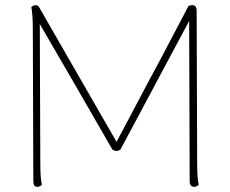

<svg xmlns="http://www.w3.org/2000/svg" viewBox="-20 -715 890 743"><path d="M749 0Q741 8 731 8Q714 8 714 -14L712 -634L446 -136Q438 -131 431 -131Q423 -131 415 -136Q321 -298 275 -379Q134 -622 134 -622L136 -87Q136 -24 142 0Q134 8 124 8Q109 8 109 -14L107 -600Q107 -663 101 -687Q109 -695 117 -695Q128 -695 132 -686L431 -166Q465 -229 506 -307.5Q547 -386 597 -478Q618 -518 709 -691Q714 -695 724 -695Q741 -695 741 -673L743 -87Q743 -24 749 0Z"/></svg>

Font: Arima Madurai Thin
Style: Regular
Weight: 250
Designer: Joana Correia and Natanael Gama
Foundry: NDISCOVER
Version: Version 1.019; ttfautohint (v1.5) -l 7 -r 28 -G 50 -x 13 -D 